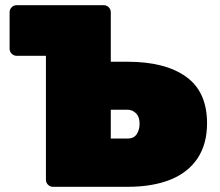

<svg xmlns="http://www.w3.org/2000/svg" viewBox="-20 -720 847 740"><path d="M184 0Q173 0 165 -8Q157 -16 157 -27V-505H44Q33 -505 25 -513Q17 -521 17 -532V-673Q17 -684 25 -692Q33 -700 44 -700H380Q391 -700 399 -692Q407 -684 407 -673V-482H472Q617 -482 697.5 -424Q778 -366 778 -245Q778 -165 741.5 -110Q705 -55 636.5 -27.5Q568 0 472 0ZM407 -186H472Q496 -186 507 -203Q518 -220 518 -243Q518 -270 504 -283.5Q490 -297 472 -297H407Z"/></svg>

Font: Rubik Light Black
Style: Regular
Weight: 900
Version: Version 2.104